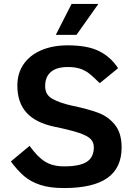

<svg xmlns="http://www.w3.org/2000/svg" viewBox="-20 -942 674 974"><path d="M35 -123 130 -202Q171 -145 209.5 -121.5Q248 -98 305 -98Q384 -98 420 -121Q456 -144 456 -195Q456 -221 439 -237.5Q422 -254 380.5 -268Q339 -282 257 -299Q161 -319 114.5 -370.5Q68 -422 68 -508Q68 -570 99.5 -616Q131 -662 189 -687Q247 -712 324 -712Q424 -712 483 -682.5Q542 -653 579 -596L486 -520Q455 -551 434.5 -567.5Q414 -584 388 -593Q362 -602 324 -602Q267 -602 238 -577Q209 -552 209 -505Q209 -461 246 -440.5Q283 -420 341 -407Q427 -389 478 -370Q529 -351 563 -309Q597 -267 597 -194Q597 -90 524.5 -39Q452 12 305 12Q233 12 184.5 -4Q136 -20 103 -48Q70 -76 35 -123ZM343 -922H479L368 -765H263Z"/></svg>

Font: KoHo
Style: Bold
Weight: 700
Designer: Cadson Demak & Katatrad Team
Foundry: Cadson Demak Co.,Ltd.
Version: Version 1.000; ttfautohint (v1.6)